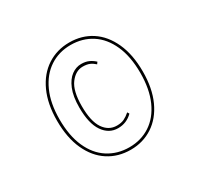

<svg xmlns="http://www.w3.org/2000/svg" viewBox="-124 -873 912 875"><g transform="rotate(-30 332.0 -435.0)"><path d="M557 -435Q557 -347 528 -283.5Q499 -220 448 -186.5Q397 -153 332 -153Q266 -153 215 -186Q164 -219 135 -282.5Q106 -346 106 -435Q106 -523 135 -586.5Q164 -650 215.5 -683.5Q267 -717 332 -717Q398 -717 448.5 -684Q499 -651 528 -587.5Q557 -524 557 -435ZM119 -435Q119 -349 146 -288.5Q173 -228 221.5 -197Q270 -166 332 -166Q394 -166 442 -197.5Q490 -229 517 -289.5Q544 -350 544 -435Q544 -521 517 -581.5Q490 -642 442 -673Q394 -704 332 -704Q270 -704 222 -672.5Q174 -641 146.5 -580.5Q119 -520 119 -435ZM400 -577 393 -567Q380 -579 366 -585Q352 -591 330 -591Q293 -591 265 -554Q237 -517 237 -437Q237 -357 263 -318.5Q289 -280 332 -280Q355 -280 370.5 -287.5Q386 -295 402 -309L408 -299Q376 -267 331 -267Q283 -267 253.5 -310Q224 -353 224 -437Q224 -495 239.5 -532.5Q255 -570 279 -587.5Q303 -605 330 -605Q353 -605 369.5 -597.5Q386 -590 400 -577Z"/></g></svg>

Font: Fira Sans Compressed Hair
Style: Regular
Weight: 100
Width: 1
Designer: bBox Type GmbH & Carrois Corporate GbR & Edenspiekermann AG
Foundry: bBox Type GmbH & Carrois Corporate GbR & Edenspiekermann AG
Version: Version 4.301